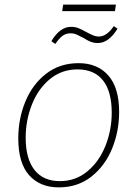

<svg xmlns="http://www.w3.org/2000/svg" viewBox="-20 -803 593 830"><path d="M495 -319Q495 -235 464.5 -160.5Q434 -86 375 -39.5Q316 7 234 7Q153 7 106 -45.5Q59 -98 59 -205Q59 -289 89.5 -363.5Q120 -438 179 -484Q238 -530 320 -530Q401 -530 448 -477Q495 -424 495 -319ZM91 -208Q91 -117 129 -68.5Q167 -20 239 -20Q307 -20 358 -62.5Q409 -105 436 -173Q463 -241 463 -316Q463 -407 425.5 -455Q388 -503 315 -503Q246 -503 195 -460.5Q144 -418 117.5 -350Q91 -282 91 -208ZM202 -625Q239 -687 287 -687Q304 -687 318.5 -681.5Q333 -676 354 -664Q371 -655 383 -650Q395 -645 407 -645Q441 -645 472 -690L488 -679Q450 -617 403 -617Q386 -617 372 -622.5Q358 -628 341 -639Q322 -649 310.5 -654Q299 -659 284 -659Q266 -659 251.5 -649Q237 -639 219 -613ZM253 -783H481L477 -755H249Z"/></svg>

Font: Bitter Pro ExtraLight
Style: Italic
Weight: 275
Italic angle: -9°
Designer: Sol Matas, and Bitter project Authors
Foundry: Sol Matas
Version: Version 1.010